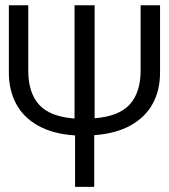

<svg xmlns="http://www.w3.org/2000/svg" viewBox="-20 -725 655 745"><path d="M271.3 -199.5Q185.1 -205.1 127.4 -237.7Q69.7 -270.3 42.1 -323.1Q14.4 -375.9 14.4 -442.6V-704.6H89.7V-450.3Q89.7 -365.6 131.5 -319Q173.3 -272.3 269.2 -265.1V-704.6H347.2V-266.2Q441 -273.3 483.3 -319.7Q525.6 -366.2 525.6 -450.3V-704.6H601V-442.6Q601 -375.4 572.8 -323.1Q544.6 -270.8 487.4 -238.7Q430.3 -206.7 345.6 -200.5V0H271.3Z"/></svg>

Font: Fira Code Fixed Light
Style: Regular
Weight: 300
Monospace: yes
Designer: Carrois Corporate, Edenspiekermann AG, Nikita Prokopov
Foundry: Carrois Corporate, Edenspiekermann AG, Nikita Prokopov
Version: Version 5.002